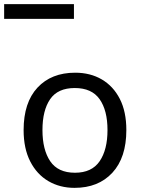

<svg xmlns="http://www.w3.org/2000/svg" viewBox="-59 -897 684 927"><path d="M551 -269Q551 -136 483.5 -63Q416 10 301 10Q230 10 174.5 -22.5Q119 -55 87 -117.5Q55 -180 55 -269Q55 -402 122 -474Q189 -546 304 -546Q377 -546 432.5 -513.5Q488 -481 519.5 -419.5Q551 -358 551 -269ZM146 -269Q146 -174 183.5 -118.5Q221 -63 303 -63Q384 -63 422 -118.5Q460 -174 460 -269Q460 -364 422 -418Q384 -472 302 -472Q220 -472 183 -418Q146 -364 146 -269ZM-39 -806V-877H298V-806Z"/></svg>

Font: Noto Sans Tifinagh Air
Style: Regular
Weight: 400
Designer: JamraPatel
Foundry: JamraPatel LLC
Version: Version 2.006; ttfautohint (v1.8.4.7-5d5b)